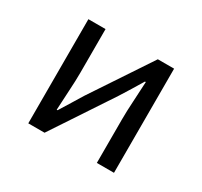

<svg xmlns="http://www.w3.org/2000/svg" viewBox="-109 -631 817 776"><g transform="rotate(30 300.0 -243.0)"><path d="M100 0V-486H180V-284Q180 -245 177 -198.5Q174 -152 172 -105H176Q190 -128 208.5 -157.5Q227 -187 240 -209L424 -486H500V0H420V-202Q420 -241 423 -288Q426 -335 428 -382H424Q411 -360 392.5 -330Q374 -300 360 -278L176 0Z"/></g></svg>

Font: Source Code Pro
Style: Regular
Weight: 400
Monospace: yes
Designer: Paul D. Hunt, Teo Tuominen
Foundry: Adobe Systems Incorporated
Version: Version 1.018;hotconv 1.0.116;makeotfexe 2.5.65601